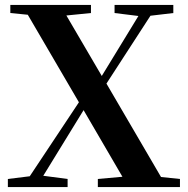

<svg xmlns="http://www.w3.org/2000/svg" viewBox="-20 -761 766 781"><path d="M446 -708 543 -696 394 -452 250 -698 350 -708V-741H22V-708L93 -701L301 -345L101 -44L12 -33V0H255V-33L156 -46L320 -313L478 -42L378 -33V0H712V-33L635 -41L413 -421L592 -697L685 -708V-741H446Z"/></svg>

Font: GenRyuMin2 TW B
Style: Regular
Weight: 700
Version: Version 2.100;PS 2.1;hotconv 16.6.51;makeotf.lib2.5.65220 DE